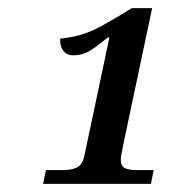

<svg xmlns="http://www.w3.org/2000/svg" viewBox="-20 -839 440 472"><path d="M86 -387 93 -421H139Q156 -421 169.5 -427.5Q183 -434 188 -459L249 -747H245Q216 -723 199 -713Q182 -703 160 -703Q144 -703 135.5 -714.5Q127 -726 128 -744Q158 -747 182 -754.5Q206 -762 234 -777.5Q262 -793 304 -819H354L284 -488Q282 -477 279.5 -465.5Q277 -454 277 -446Q277 -430 287.5 -425.5Q298 -421 312 -421H358L351 -387Z"/></svg>

Font: NotoSerif-Italic
Style: Regular
Weight: 400
Italic angle: -12°
Designer: Monotype Design Team
Foundry: Monotype Imaging Inc.
Version: Version 2.007; ttfautohint (v1.8) -l 8 -r 50 -G 200 -x 14 -D